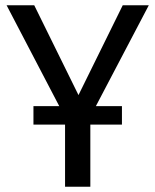

<svg xmlns="http://www.w3.org/2000/svg" viewBox="-20 -709 590 729"><path d="M446 -689 278 -348 110 -689H5L205 -306H107V-236H227V0H323V-236H443V-306H344L545 -689Z"/></svg>

Font: Fira Sans
Style: Regular
Weight: 400
Designer: Carrois Corporate & Edenspiekermann AG
Foundry: Carrois Corporate GbR & Edenspiekermann AG
Version: Version 4.203